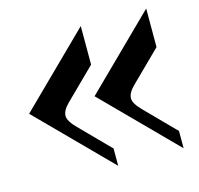

<svg xmlns="http://www.w3.org/2000/svg" viewBox="-89 -771 804 775"><g transform="rotate(-15 312.5 -384.0)"><path d="M585.9 -91.8 293 -387.7 585.9 -675.8V-514.6L459 -389.6Q432.6 -363.3 432.6 -340.8Q432.6 -319.3 465.8 -286.1L585.9 -164.1ZM312.5 -91.8 19.5 -387.7 312.5 -675.8V-514.6L185.5 -389.6Q159.2 -363.3 159.2 -340.8Q159.2 -319.3 192.4 -286.1L312.5 -164.1Z"/></g></svg>

Font: spinwerad
Style: Bold
Weight: 700
Width: 7
Version: Version 0.3